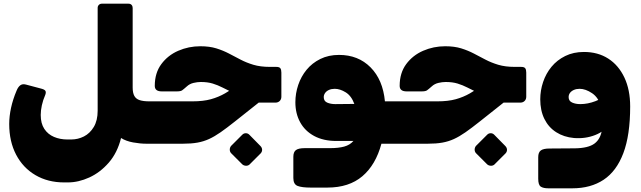

<svg xmlns="http://www.w3.org/2000/svg" viewBox="-20 -770 3480 1042"><path d="M328 220Q240 220 172.5 180.5Q105 141 67.5 69.5Q30 -2 30 -97Q30 -139 40 -185Q50 -231 70 -278Q78 -298 90 -307Q102 -316 121 -311L200 -290Q221 -285 226 -277.5Q231 -270 226 -256Q213 -226 207 -198Q201 -170 201 -146Q201 -100 220.5 -70.5Q240 -41 273 -27Q306 -13 346 -13H366Q403 -13 435.5 -29.5Q468 -46 489 -81Q510 -116 510 -169V-727Q510 -737 516.5 -743.5Q523 -750 533 -750H677Q688 -750 694 -743.5Q700 -737 700 -727V-295Q700 -266 709 -249.5Q718 -233 738 -226.5Q758 -220 790 -220Q805 -220 805 -205V-20Q805 10 775 10Q741 10 702.5 3Q664 -4 637 -21Q617 59 570.5 112.5Q524 166 465 193Q406 220 348 220Z M775 10Q760 10 760 -5V-190Q760 -220 790 -220H1025Q1083 -220 1124.5 -231.5Q1166 -243 1201.5 -263.5Q1237 -284 1275 -311L1342 -359L1457 -271L1254 -110Q1210 -75 1177 -52Q1144 -29 1114.5 -15.5Q1085 -2 1051.5 4Q1018 10 972 10ZM1381 -213V-241Q1334 -241 1299.5 -249Q1265 -257 1238 -270Q1211 -283 1186.5 -295.5Q1162 -308 1134.5 -316.5Q1107 -325 1070 -325Q1051 -325 1030 -320Q1009 -315 994 -301Q976 -285 968 -279.5Q960 -274 939 -274H858Q820 -274 820 -304Q820 -374 855.5 -422Q891 -470 947.5 -494.5Q1004 -519 1067 -519Q1117 -519 1154 -507.5Q1191 -496 1222.5 -479.5Q1254 -463 1285.5 -446.5Q1317 -430 1355 -418.5Q1393 -407 1445 -407H1479Q1496 -407 1501.5 -399.5Q1507 -392 1507 -376V-245Q1507 -231 1498 -222Q1489 -213 1474 -213ZM1334 123Q1326 130 1314.5 129.5Q1303 129 1295 122L1234 61Q1227 53 1227 42Q1227 31 1234 22L1295 -39Q1303 -47 1314 -47Q1325 -47 1333 -39L1393 22Q1402 31 1402.5 42Q1403 53 1395 62Z M1665 248Q1618 248 1595 239Q1572 230 1572 196V81Q1572 55 1586 44.5Q1600 34 1634 34H1771Q1817 34 1848 25.5Q1879 17 1898 -5H1805Q1735 -5 1685 -32Q1635 -59 1609 -106.5Q1583 -154 1583 -215Q1583 -263 1598.5 -309Q1614 -355 1644 -391.5Q1674 -428 1718.5 -450Q1763 -472 1820 -472Q1924 -472 1991 -404.5Q2058 -337 2069 -220H2118Q2133 -220 2133 -205L2134 -20Q2134 10 2104 10H2050Q2019 125 1946.5 186.5Q1874 248 1757 248ZM1800 -205 1903 -206Q1887 -250 1856 -269Q1825 -288 1797 -288Q1779 -288 1765.5 -282Q1752 -276 1744.5 -265.5Q1737 -255 1737 -243Q1737 -221 1756 -213Q1775 -205 1800 -205Z M2104 10Q2089 10 2089 -5V-190Q2089 -220 2119 -220H2354Q2412 -220 2453.5 -231.5Q2495 -243 2530.5 -263.5Q2566 -284 2604 -311L2671 -359L2786 -271L2583 -110Q2539 -75 2506 -52Q2473 -29 2443.5 -15.5Q2414 -2 2380.5 4Q2347 10 2301 10ZM2710 -213V-241Q2663 -241 2628.5 -249Q2594 -257 2567 -270Q2540 -283 2515.5 -295.5Q2491 -308 2463.5 -316.5Q2436 -325 2399 -325Q2380 -325 2359 -320Q2338 -315 2323 -301Q2305 -285 2297 -279.5Q2289 -274 2268 -274H2187Q2149 -274 2149 -304Q2149 -374 2184.5 -422Q2220 -470 2276.5 -494.5Q2333 -519 2396 -519Q2446 -519 2483 -507.5Q2520 -496 2551.5 -479.5Q2583 -463 2614.5 -446.5Q2646 -430 2684 -418.5Q2722 -407 2774 -407H2808Q2825 -407 2830.5 -399.5Q2836 -392 2836 -376V-245Q2836 -231 2827 -222Q2818 -213 2803 -213ZM2663 123Q2655 130 2643.5 129.5Q2632 129 2624 122L2563 61Q2556 53 2556 42Q2556 31 2563 22L2624 -39Q2632 -47 2643 -47Q2654 -47 2662 -39L2722 22Q2731 31 2731.5 42Q2732 53 2724 62Z M2956 252Q2929 252 2915 243Q2901 234 2901 200V83Q2901 57 2915 46.5Q2929 36 2963 36L3100 35Q3173 34 3206.5 9Q3240 -16 3247 -67.5Q3254 -119 3246 -196L3400 -192Q3400 -37 3363 61Q3326 159 3256 205.5Q3186 252 3086 252ZM3241 -191Q3229 -240 3193.5 -264Q3158 -288 3126 -288Q3108 -288 3094.5 -282Q3081 -276 3073.5 -266Q3066 -256 3066 -243Q3066 -222 3085 -213.5Q3104 -205 3129 -205Q3170 -205 3211.5 -221Q3253 -237 3273 -259L3285 -99Q3265 -59 3211 -37.5Q3157 -16 3095 -21Q3040 -26 2998.5 -52.5Q2957 -79 2934.5 -124.5Q2912 -170 2912 -231Q2912 -279 2927.5 -325Q2943 -371 2973 -407.5Q3003 -444 3047.5 -466Q3092 -488 3149 -488Q3225 -488 3281 -452Q3337 -416 3368.5 -349.5Q3400 -283 3400 -192Z"/></svg>

Font: Rubik Black
Style: Regular
Weight: 900
Designer: Hubert and Fischer
Foundry: Hubert and Fischer
Version: Version 2.300;gftools[0.9.30]